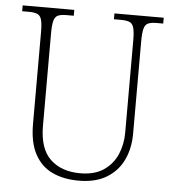

<svg xmlns="http://www.w3.org/2000/svg" viewBox="-52 -762 734 819"><g transform="rotate(5 315.0 -352.0)"><path d="M315 10Q250 10 202 -12.5Q154 -35 127 -84.5Q100 -134 100 -214V-607Q100 -643 95 -660.5Q90 -678 77 -683.5Q64 -689 40 -689H12V-714H233V-689H203Q179 -689 166 -683.5Q153 -678 148 -660Q143 -642 143 -605V-210Q143 -112 190.5 -67Q238 -22 318 -22Q380 -22 419 -48.5Q458 -75 476.5 -118Q495 -161 495 -211V-606Q495 -642 490 -660Q485 -678 472 -683.5Q459 -689 435 -689H405V-714H616V-689H589Q565 -689 552 -683.5Q539 -678 534 -660Q529 -642 529 -605V-210Q529 -147 505.5 -97.5Q482 -48 434.5 -19Q387 10 315 10Z"/></g></svg>

Font: Noto Serif Khmer SemiCondensed ExtraLight
Style: Regular
Weight: 200
Width: 4
Designer: Danh Hong and the Monotype Design Team
Foundry: Monotype Imaging Inc.
Version: Version 2.004; ttfautohint (v1.8.4.7-5d5b)